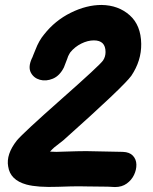

<svg xmlns="http://www.w3.org/2000/svg" viewBox="-20 -749 618 775"><path d="M444 6Q472 6 491.5 -8Q511 -22 521 -43Q531 -64 530.5 -85Q530 -106 516.5 -120.5Q503 -135 476 -136Q329 -139 328 -139Q298 -139 239 -137Q205 -135 182 -137Q190 -146 199 -154L236 -183Q478 -399 510 -443Q551 -504 550 -572Q549 -647 503.5 -687.5Q458 -728 390 -729Q329 -729 265.5 -697.5Q202 -666 158 -610Q137 -585 123 -548Q123 -547 114 -526Q111 -517 108 -512Q93 -478 104.5 -456Q116 -434 141 -427Q166 -420 193.5 -431.5Q221 -443 238 -477L248 -503Q249 -506 251.5 -512Q254 -518 255 -522Q261 -534 264 -538Q282 -560 308 -573Q334 -586 359 -586Q406 -586 406 -539Q406 -520 396 -505Q383 -486 229 -350Q74 -213 48 -182Q4 -126 13 -77Q21 -22 87 -4Q132 8 214 5Q270 3 298 3Q308 3 328.5 3.5Q349 4 372 4Q395 4 415 4.5Q435 5 444 6Z"/></svg>

Font: Balsamiq Sans
Style: Bold Italic
Weight: 700
Italic angle: -12°
Designer: Michael Angeles
Foundry: Balsamiq SRL
Version: Version 1.020; ttfautohint (v1.8.4.7-5d5b);gftools[0.9.26]